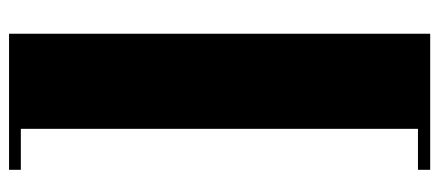

<svg xmlns="http://www.w3.org/2000/svg" viewBox="-293 -527 970 424"><g transform="rotate(90 192.0 -315.0)"><path d="M54.5 150V-780H264.5V150ZM54.5 150V124H355V150ZM54.5 -753V-780H355V-753Z"/></g></svg>

Font: Bodoni Moda 9pt Black
Style: Regular
Weight: 900
Designer: Owen Earl
Foundry: indestructible type
Version: Version 2.005